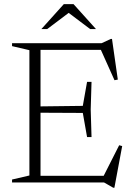

<svg xmlns="http://www.w3.org/2000/svg" viewBox="-20 -878 641 924"><path d="M38 0V-14L121.5 -33.5V-636.5L38 -656V-670H468.5L513 -690.5H519L547 -495L531 -492L465.5 -638H175V-366L378.5 -368.5L399 -484H420.5L416.5 -351L420.5 -218.5H399L378.5 -334.5L175 -335.5V-32H479L553.5 -179L568 -175L530.5 25.5H525L480.5 0ZM414 -738 310.5 -816 207 -738H179L287 -858H334L442 -738Z"/></svg>

Font: Newsreader Text Light
Style: Regular
Weight: 300
Designer: Hugues Gentile
Foundry: Production Type
Version: Version 1.001